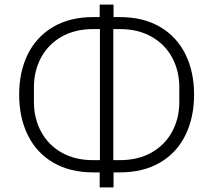

<svg xmlns="http://www.w3.org/2000/svg" viewBox="-20 -773 924 832"><path d="M384 -26Q283 -26 210.5 -68.5Q138 -111 100.5 -187.5Q63 -264 63 -363Q63 -462 100.5 -538Q138 -614 210.5 -656.5Q283 -699 384 -699H412V-753H472V-699H499Q601 -699 673.5 -656.5Q746 -614 783.5 -538Q821 -462 821 -363Q821 -264 783.5 -187.5Q746 -111 673.5 -68.5Q601 -26 499 -26H472V39H412V-26ZM384 -647Q304 -647 246 -613.5Q188 -580 157.5 -522.5Q127 -465 127 -395V-331Q127 -261 157.5 -203.5Q188 -146 246 -112.5Q304 -79 384 -79H413V-647ZM499 -79Q579 -79 637.5 -112.5Q696 -146 726.5 -203.5Q757 -261 757 -331V-395Q757 -465 726.5 -522.5Q696 -580 637.5 -613.5Q579 -647 499 -647H471V-79Z"/></svg>

Font: IBM Plex Sans JP Light
Style: Regular
Weight: 300
Designer: Mike Abbink; Paul van der Laan; Pieter van Rosmalen; Wujin Sim; Yejin Wi; Jinhee Kim; Boomi Park; Yona Kim; Kichan Ma
Foundry: Sandoll Inc.
Version: Version 1.002